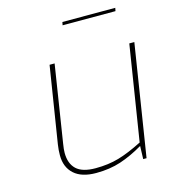

<svg xmlns="http://www.w3.org/2000/svg" viewBox="-107 -792 782 884"><g transform="rotate(-15 284.0 -350.0)"><path d="M102 -116Q102 -141 106 -167L164 -531H188L130 -162Q126 -138 126 -121Q126 -70 154.5 -43Q183 -16 246 -16Q307 -16 357 -30.5Q407 -45 472 -78L544 -531H568L484 0H468L470 -62Q414 -29 361 -11.5Q308 6 243 6Q174 6 138 -26.5Q102 -59 102 -116ZM272 -706H524L521 -691H269Z"/></g></svg>

Font: Exo Thin
Style: Italic
Weight: 250
Italic angle: -9°
Designer: Natanael Gama
Foundry: Natanael Gama
Version: Version 1.500; ttfautohint (v1.6)